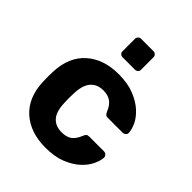

<svg xmlns="http://www.w3.org/2000/svg" viewBox="-209 -865 998 998"><g transform="rotate(45 290.0 -366.0)"><path d="M246 -606Q236 -606 229.5 -612Q223 -618 223 -628V-719Q223 -729 229.5 -735.5Q236 -742 246 -742H336Q346 -742 352.5 -735.5Q359 -729 359 -719V-628Q359 -618 352.5 -612Q346 -606 336 -606ZM294 10Q183 10 115.5 -50Q48 -110 43 -220Q42 -235 42 -259.5Q42 -284 43 -300Q48 -410 115.5 -470Q183 -530 294 -530Q360 -530 407.5 -511Q455 -492 485.5 -464.5Q516 -437 530.5 -406.5Q545 -376 546 -353Q547 -342 539.5 -335.5Q532 -329 521 -329H414Q403 -329 398 -333.5Q393 -338 388 -349Q374 -384 352 -399Q330 -414 297 -414Q252 -414 226.5 -385Q201 -356 199 -295Q197 -255 199 -225Q201 -162 226.5 -134Q252 -106 297 -106Q332 -106 353 -121Q374 -136 388 -171Q392 -182 397.5 -187Q403 -192 414 -192H521Q532 -192 539.5 -185Q547 -178 546 -167Q545 -146 531 -115.5Q517 -85 487 -57Q457 -29 409.5 -9.5Q362 10 294 10Z"/></g></svg>

Font: Fz Rubik SemBd
Style: Regular
Weight: 600
Designer: Hubert and Fischer
Foundry: Hubert and Fischer
Version: Vit hóa bi FontZin.com